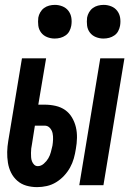

<svg xmlns="http://www.w3.org/2000/svg" viewBox="-20 -759 540 787"><path d="M305 0 391 -520H490L404 0ZM132 8Q109 8 88 2Q67 -4 51 -18Q35 -32 25.5 -51Q16 -70 12.5 -92Q9 -114 9.5 -136.5Q10 -159 14 -182L70 -520H169L137 -330H163Q186 -330 208 -325Q230 -320 247 -308Q264 -296 275 -277.5Q286 -259 291 -238Q296 -217 295.5 -194Q295 -171 291 -149Q288 -129 282.5 -109.5Q277 -90 267 -72Q257 -54 242.5 -38.5Q228 -23 210 -12Q192 -1 172 3.5Q152 8 132 8ZM135 -78Q148 -78 159.5 -88Q171 -98 178 -110Q185 -122 188.5 -135.5Q192 -149 195 -162Q197 -175 197.5 -188Q198 -201 195.5 -213Q193 -225 184.5 -234.5Q176 -244 163 -244H123L111 -168Q109 -159 108 -150Q107 -141 107 -132Q107 -123 107.5 -114.5Q108 -106 111 -98Q114 -90 120 -84Q126 -78 135 -78ZM404 -601Q388 -601 373 -607Q358 -613 348.5 -625.5Q339 -638 337 -654Q335 -670 337 -687Q339 -698 345 -708.5Q351 -719 360.5 -726Q370 -733 381.5 -736Q393 -739 405 -739Q421 -739 436 -733Q451 -727 460.5 -714.5Q470 -702 472.5 -686Q475 -670 472 -653Q470 -642 464.5 -631.5Q459 -621 449 -614Q439 -607 427.5 -604Q416 -601 404 -601ZM204 -601Q188 -601 173 -607Q158 -613 148.5 -625.5Q139 -638 137 -654Q135 -670 137 -687Q139 -698 145 -708.5Q151 -719 160.5 -726Q170 -733 181.5 -736Q193 -739 205 -739Q221 -739 236 -733Q251 -727 260.5 -714.5Q270 -702 272.5 -686Q275 -670 272 -653Q270 -642 264.5 -631.5Q259 -621 249 -614Q239 -607 227.5 -604Q216 -601 204 -601Z"/></svg>

Font: Iosevka Curly Semibold
Style: Italic
Weight: 600
Italic angle: -9°
Monospace: yes
Designer: Belleve Invis
Foundry: Belleve Invis
Version: Version 22.1.2; ttfautohint (v1.8.4)